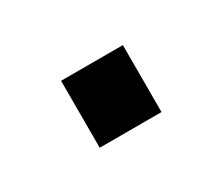

<svg xmlns="http://www.w3.org/2000/svg" viewBox="-38 -159 261 226"><g transform="rotate(-30 93.0 -45.5)"><path d="M51 0V-91H135V0Z"/></g></svg>

Font: Saira ExtraCondensed Medium
Style: Regular
Weight: 500
Width: 2
Designer: Hector Gatti with collaboration of the Omnibus-Type team
Foundry: Omnibus-Type
Version: Version 1.101